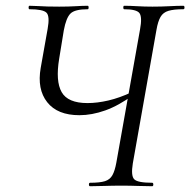

<svg xmlns="http://www.w3.org/2000/svg" viewBox="-20 -645 659 665"><path d="M292 0Q288 0 288 -6Q288 -12 292 -12Q326 -12 343.5 -17.5Q361 -23 369.5 -38.5Q378 -54 383 -82L465 -543Q473 -586 463 -599.5Q453 -613 410 -613Q407 -613 407 -619Q407 -625 410 -625Q431 -625 455.5 -623.5Q480 -622 508 -622Q539 -622 566.5 -623.5Q594 -625 615 -625Q619 -625 619 -619Q619 -613 615 -613Q582 -613 563.5 -607.5Q545 -602 536 -586.5Q527 -571 522 -542L440 -79Q433 -36 445 -24Q457 -12 507 -12Q511 -12 511 -6Q511 0 507 0Q484 0 457.5 -1Q431 -2 401 -2Q369 -2 341 -1Q313 0 292 0ZM255 -246Q179 -246 143.5 -291Q108 -336 121 -410L145 -545Q153 -589 141 -601Q129 -613 82 -613Q79 -613 79 -619Q79 -625 82 -625Q96 -625 111 -624Q126 -623 144 -622.5Q162 -622 185 -622Q218 -622 242 -623.5Q266 -625 284 -625Q287 -625 287 -619Q287 -613 284 -613Q239 -613 224 -598Q209 -583 201 -540L185 -442Q172 -364 193.5 -326Q215 -288 283 -288Q317 -288 355.5 -297Q394 -306 437 -326L443 -317Q391 -279 344.5 -262.5Q298 -246 255 -246Z"/></svg>

Font: Cormorant
Style: Italic
Weight: 400
Italic angle: -10°
Designer: Christian Thalmann (Catharsis Fonts)
Foundry: Catharsis Fonts
Version: Version 4.000